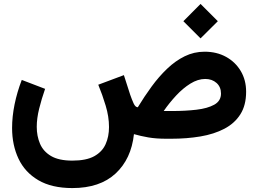

<svg xmlns="http://www.w3.org/2000/svg" viewBox="-20 -706 1312 977"><path d="M1000.5 -686 1088.4 -598.1 1000.5 -510.7 913.1 -598.1ZM348.1 251Q243.2 251 175 210.9Q106.9 170.9 74.2 101.6Q41.5 32.2 41.5 -54.7Q41.5 -112.8 54.2 -175Q66.9 -237.3 90.8 -299.3L209.5 -253.9Q191.4 -202.1 179.2 -152.8Q167 -103.5 167 -60.5Q167 -13.7 183.6 25.4Q200.2 64.5 239.7 87.9Q279.3 111.3 348.1 111.3Q418.9 111.3 459.5 88.9Q500 66.4 517.3 27.8Q534.7 -10.7 534.7 -59.6Q534.7 -112.3 517.8 -168.2Q501 -224.1 480 -274.9L610.4 -323.7L642.6 -223.6Q650.9 -199.7 659.9 -179.9Q668.9 -160.2 681.2 -160.2Q714.4 -214.8 751.5 -265.6Q788.6 -316.4 830.6 -356.4Q872.6 -396.5 919.9 -419.7Q967.3 -442.9 1021 -442.9Q1083 -442.9 1130.6 -416.5Q1178.2 -390.1 1205.3 -344.2Q1232.4 -298.3 1232.4 -239.3Q1232.4 -170.4 1203.1 -124.3Q1173.8 -78.1 1121.6 -50.8Q1069.3 -23.4 1000 -11.7Q930.7 0 851.1 0H825.7Q773.9 0 734.6 -6.8Q695.3 -13.7 661.6 -23.4Q647.9 103 568.1 177Q488.3 251 348.1 251ZM1024.4 -304.2Q986.8 -304.2 948.7 -280.5Q910.6 -256.8 876 -219.5Q841.3 -182.1 813 -141.1H857.4Q923.3 -141.1 979.7 -147.7Q1036.1 -154.3 1070.3 -173.3Q1104.5 -192.4 1104.5 -230Q1104.5 -263.7 1081.8 -283.9Q1059.1 -304.2 1024.4 -304.2Z"/></svg>

Font: Vazirmatn FD ExtraBold
Style: Regular
Weight: 800
Designer: Saber Rastikerdar
Foundry: Saber Rastikerdar
Version: Version 33.003